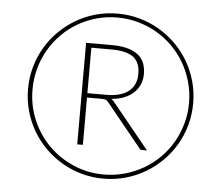

<svg xmlns="http://www.w3.org/2000/svg" viewBox="-51 -767 946 831"><g transform="rotate(5 421.5 -351.5)"><path d="M409 -355.5Q472 -355.5 505.5 -382Q539 -408.5 539 -458Q539 -508 508.8 -530.5Q478.5 -553 415 -553H326.5V-355.5ZM415 -572Q487 -572 525 -544.5Q563 -517 563 -459.5Q563 -434 553.8 -413Q544.5 -392 527.2 -376.5Q510 -361 485.8 -351.5Q461.5 -342 431.5 -340Q440 -335 448 -324L605 -131H583.5Q580 -131 577.5 -132Q575 -133 572.5 -136.5L419 -325Q415 -330.5 409.2 -333.5Q403.5 -336.5 389 -336.5H326.5V-131H302V-572ZM427.5 -11Q474.5 -11 518.2 -23.2Q562 -35.5 599.8 -57.5Q637.5 -79.5 668.8 -110.5Q700 -141.5 722 -179.5Q744 -217.5 756.2 -261Q768.5 -304.5 768.5 -351.5Q768.5 -398.5 756.2 -442.2Q744 -486 722 -524Q700 -562 668.8 -593.2Q637.5 -624.5 599.8 -646.5Q562 -668.5 518.2 -680.8Q474.5 -693 427.5 -693Q380.5 -693 337 -680.8Q293.5 -668.5 256 -646.5Q218.5 -624.5 187.5 -593.2Q156.5 -562 134.5 -524Q112.5 -486 100.5 -442.2Q88.5 -398.5 88.5 -351.5Q88.5 -281 115 -218.8Q141.5 -156.5 187.5 -110.5Q233.5 -64.5 295.2 -37.8Q357 -11 427.5 -11ZM427.5 -710Q477 -710 522.8 -697.2Q568.5 -684.5 608.5 -661Q648.5 -637.5 681.2 -605Q714 -572.5 737.5 -532.5Q761 -492.5 773.8 -446.8Q786.5 -401 786.5 -351.5Q786.5 -302 773.8 -256.2Q761 -210.5 737.5 -170.5Q714 -130.5 681.2 -98Q648.5 -65.5 608.5 -42Q568.5 -18.5 522.8 -5.8Q477 7 427.5 7Q378 7 332.2 -5.8Q286.5 -18.5 246.8 -42Q207 -65.5 174.2 -98Q141.5 -130.5 118 -170.5Q94.5 -210.5 81.8 -256.2Q69 -302 69 -351.5Q69 -401 81.8 -446.8Q94.5 -492.5 118 -532.5Q141.5 -572.5 174.2 -605Q207 -637.5 246.8 -661Q286.5 -684.5 332.2 -697.2Q378 -710 427.5 -710Z"/></g></svg>

Font: Lato ExtraLight
Style: Italic
Weight: 275
Italic angle: -7°
Designer: Lukasz Dziedzic with Adam Twardoch and Botio Nikoltchev
Foundry: tyPoland Lukasz Dziedzic
Version: Version 2.015; 2015-08-06; http://www.latofonts.com/